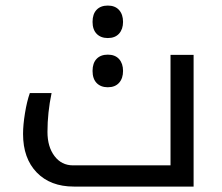

<svg xmlns="http://www.w3.org/2000/svg" viewBox="-20 -687 818 707"><path d="M252 0Q165.5 0 115.2 -52Q64.9 -104 64.9 -193.8Q64.9 -227.1 72 -270.5Q79.1 -314 89.8 -344.2H169.9Q154.8 -272 154.8 -201.2Q154.8 -146.5 180.7 -112.3Q206.5 -78.1 249 -78.1H607.9V-484.9H692.9V0ZM377 -365.7Q351.1 -365.7 335.9 -381.3Q320.8 -397 320.8 -425.8Q320.8 -454.6 335.7 -470.2Q350.6 -485.8 377 -485.8Q403.8 -485.8 418.5 -469.5Q433.1 -453.1 433.1 -425.8Q433.1 -398.4 418.5 -382.1Q403.8 -365.7 377 -365.7ZM377 -546.9Q351.1 -546.9 335.9 -562.5Q320.8 -578.1 320.8 -606.4Q320.8 -635.3 335.7 -650.9Q350.6 -666.5 377 -666.5Q403.8 -666.5 418.5 -650.1Q433.1 -633.8 433.1 -606.4Q433.1 -579.6 418.5 -563.2Q403.8 -546.9 377 -546.9Z"/></svg>

Font: Droid Arabic Kufi
Style: Regular
Weight: 400
Designer: Pascal Zoghbi
Foundry: Irfont.ir
Version: Version 1.00 February 28, 2013, initial release